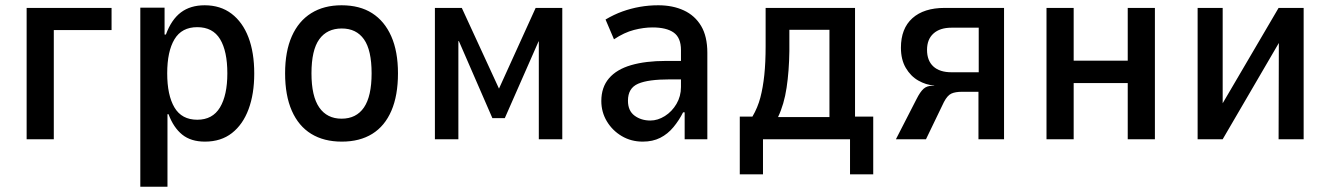

<svg xmlns="http://www.w3.org/2000/svg" viewBox="-20 -528 5044 728"><path d="M81 0V-498H403V-414H184V0Z M512 180V-499H604V-397H609Q630 -454 666 -481Q702 -508 756 -508Q816 -508 858 -476Q900 -444 922 -386.5Q944 -329 944 -249Q944 -172 922.5 -114Q901 -56 859.5 -23.5Q818 9 757 9Q704 9 671 -17.5Q638 -44 619 -95H615V180ZM728 -74Q786 -74 814 -120.5Q842 -167 842 -250Q842 -334 814.5 -379.5Q787 -425 728 -425Q669 -425 641.5 -379Q614 -333 614 -250Q614 -167 641.5 -120.5Q669 -74 728 -74Z M1276 9Q1208 9 1160 -20.5Q1112 -50 1086.5 -108Q1061 -166 1061 -250Q1061 -333 1086.5 -390.5Q1112 -448 1160 -478Q1208 -508 1275 -508Q1344 -508 1391 -478Q1438 -448 1463.5 -390.5Q1489 -333 1489 -250Q1489 -166 1464 -108Q1439 -50 1391.5 -20.5Q1344 9 1276 9ZM1275 -78Q1331 -78 1360 -120.5Q1389 -163 1389 -250Q1389 -338 1360 -379Q1331 -420 1276 -420Q1220 -420 1190.5 -379Q1161 -338 1161 -250Q1161 -163 1190.5 -120.5Q1220 -78 1275 -78Z M1629 0V-498H1731L1872 -192L2011 -498H2112V0H2023V-371H2022L1894 -80H1847L1720 -372H1718V0Z M2417 9Q2373 9 2337.5 -12Q2302 -33 2281 -68Q2260 -103 2260 -145Q2260 -197 2289 -231Q2318 -265 2373 -281Q2428 -297 2505 -297H2576V-227H2520Q2479 -227 2449 -223Q2419 -219 2399.5 -210.5Q2380 -202 2370.5 -186Q2361 -170 2361 -146Q2361 -108 2386 -89.5Q2411 -71 2446 -71Q2474 -71 2501 -88Q2528 -105 2545 -134Q2562 -163 2562 -198V-338Q2562 -385 2534.5 -404.5Q2507 -424 2454 -424Q2421 -424 2384 -414.5Q2347 -405 2308 -379L2276 -454Q2308 -473 2340 -484.5Q2372 -496 2406 -502Q2440 -508 2476 -508Q2531 -508 2573 -488.5Q2615 -469 2638.5 -429.5Q2662 -390 2662 -328V0H2576V-102H2570Q2555 -72 2533.5 -46Q2512 -20 2483.5 -5.5Q2455 9 2417 9Z M2785 133V-86H2833Q2853 -120 2863 -158Q2873 -196 2878 -243.5Q2883 -291 2883 -353V-498H3222V-86H3291V133H3203V0H2873V133ZM2930 -84H3125V-415H2973V-334Q2972 -259 2962.5 -195.5Q2953 -132 2930 -84Z M3377 0 3455 -152Q3469 -180 3482 -191.5Q3495 -203 3516 -203H3523L3521 -204Q3491 -206 3462 -222.5Q3433 -239 3414.5 -270.5Q3396 -302 3396 -347Q3396 -420 3439.5 -459Q3483 -498 3562 -498H3787V0H3690V-180H3628Q3602 -180 3587 -173Q3572 -166 3559 -141L3491 0ZM3588 -254H3691V-423H3588Q3544 -423 3519.5 -401Q3495 -379 3495 -339Q3495 -298 3519 -276Q3543 -254 3588 -254Z M3948 0V-498H4051V-298H4256V-498H4359V0H4256V-213H4051V0Z M4521 0V-498H4616V-116H4604L4828 -498H4923V0H4828L4829 -384H4840L4616 0Z"/></svg>

Font: Nunito Sans 7pt Condensed SemiBold
Style: Regular
Weight: 600
Width: 3
Designer: Vernon Adams
Foundry: Vernon Adams
Version: Version 3.101;gftools[0.9.27]